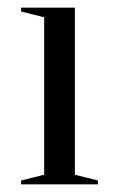

<svg xmlns="http://www.w3.org/2000/svg" viewBox="-20 -480 300 500"><path d="M95 -25V-435L35 -450V-460H175V-25L235 -10V0H35V-10Z"/></svg>

Font: Oranienbaum
Style: Regular
Weight: 400
Designer: Oleg Pospelov and Jovanny Lemonad
Foundry: Oleg Pospelov and jovanny Lemonad
Version: Version 1.001; ttfautohint (v0.91) -l 8 -r 50 -G 200 -x 0 -w